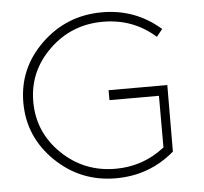

<svg xmlns="http://www.w3.org/2000/svg" viewBox="-51 -753 860 808"><g transform="rotate(-5 379.0 -349.5)"><path d="M408 -371H656L655 -90Q549 1 407 1Q258 1 152 -102Q46 -205 46 -350Q46 -495 152.5 -597.5Q259 -700 409 -700Q550 -700 655 -608L630 -577Q537 -660 409 -660Q276 -660 182 -569Q88 -478 88 -350Q88 -221 182 -130Q276 -39 409 -39Q526 -39 617 -111V-329H408Z"/></g></svg>

Font: Argentum Sans ExtraLight
Style: Regular
Weight: 275
Designer: Julieta Ulanovsky (Modified by Cristiano Sobral)
Foundry: Julieta Ulanovsky
Version: Version 1.000; ttfautohint (v1.5.65-e2d9)